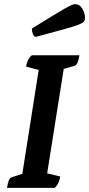

<svg xmlns="http://www.w3.org/2000/svg" viewBox="-20 -908 431 928"><path d="M14 0Q20 -46 36 -51L88 -68L167 -570L106 -586Q109 -603 114.5 -615.5Q120 -628 134 -641H364Q357 -595 341 -590L288 -575L208 -70L271 -55Q268 -38 263 -26Q258 -14 245 0ZM154 -730Q144 -730 139 -743Q134 -756 134 -770Q194 -807 231.5 -830Q269 -853 291 -865.5Q313 -878 324.5 -883Q336 -888 343 -888Q365 -888 378 -866Q391 -844 391 -820Q391 -811 386 -804Q381 -797 359 -788.5Q337 -780 288.5 -766.5Q240 -753 154 -730Z"/></svg>

Font: Petrona
Style: Bold Italic
Weight: 700
Italic angle: -9°
Designer: Ringo R. Seeber
Foundry: Ringo R. Seeber
Version: Version 2.001; ttfautohint (v1.8.3)